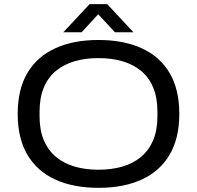

<svg xmlns="http://www.w3.org/2000/svg" viewBox="-20 -890 946 922"><path d="M453 12Q332 12 245 -28Q158 -68 111.5 -147Q65 -226 65 -343Q65 -461 111.5 -539.5Q158 -618 245 -658Q332 -698 453 -698Q574 -698 661 -658Q748 -618 794.5 -539.5Q841 -461 841 -343Q841 -226 794.5 -147Q748 -68 661 -28Q574 12 453 12ZM453 -75Q516 -75 567.5 -90Q619 -105 657 -136.5Q695 -168 715.5 -216.5Q736 -265 736 -332V-354Q736 -421 715.5 -470Q695 -519 657 -550Q619 -581 567.5 -596Q516 -611 453 -611Q390 -611 338.5 -596Q287 -581 249 -550Q211 -519 190.5 -470Q170 -421 170 -354V-332Q170 -265 190.5 -216.5Q211 -168 249 -136.5Q287 -105 338.5 -90Q390 -75 453 -75ZM284 -735 410 -870H495L621 -735H532L429 -846H474L372 -735Z"/></svg>

Font: Archivo SemiExpanded
Style: Regular
Weight: 400
Width: 6
Designer: Hector Gatti
Foundry: Omnibus-Type
Version: Version 2.001